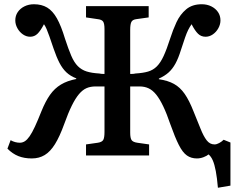

<svg xmlns="http://www.w3.org/2000/svg" viewBox="-20 -732 1110 904"><path d="M1006 152Q1002 105 996 73.5Q990 42 982 23.5Q974 5 962 -5Q954 2 938.5 8Q923 14 907 14Q880 14 860 0Q840 -14 822 -49.5Q804 -85 782 -147Q765 -197 748.5 -231.5Q732 -266 715.5 -286.5Q699 -307 680 -316Q661 -325 637 -325H593V-108Q593 -82 599.5 -72.5Q606 -63 626 -60L682 -52V0H385V-52L441 -60Q460 -63 466 -73Q472 -83 472 -111V-325H430Q406 -325 387.5 -317Q369 -309 352 -289Q335 -269 318 -234.5Q301 -200 282 -147Q261 -89 239 -53.5Q217 -18 190.5 -2Q164 14 130 14Q94 14 66.5 3Q39 -8 15 -32L30 -72Q40 -66 51.5 -63Q63 -60 73 -60Q86 -60 97 -67Q108 -74 119.5 -90.5Q131 -107 144.5 -136Q158 -165 175 -208Q194 -255 215.5 -285.5Q237 -316 267 -334Q297 -352 339 -360V-363Q311 -374 292.5 -391.5Q274 -409 260 -436Q246 -463 232 -504Q220 -540 212.5 -561Q205 -582 199.5 -595Q194 -608 187 -618Q171 -587 156.5 -573Q142 -559 122 -559Q104 -559 88 -570Q72 -581 62 -599Q52 -617 52 -636Q52 -658 63.5 -675Q75 -692 95 -702Q115 -712 140 -712Q176 -712 202 -696.5Q228 -681 248 -645.5Q268 -610 286 -550Q302 -501 315.5 -469.5Q329 -438 346.5 -420.5Q364 -403 388 -395.5Q412 -388 447 -386Q452 -385 456 -384.5Q460 -384 464 -384Q468 -384 472 -384V-595Q472 -621 465.5 -630.5Q459 -640 439 -642L385 -650V-703H680V-650L623 -642Q605 -640 599 -629.5Q593 -619 593 -591V-384Q598 -384 602 -384Q606 -384 610 -384.5Q614 -385 618 -386Q653 -388 677 -395Q701 -402 718.5 -419.5Q736 -437 750.5 -468.5Q765 -500 781 -550Q794 -591 811 -627.5Q828 -664 856.5 -688Q885 -712 930 -712Q955 -712 975 -702Q995 -692 1006.5 -675Q1018 -658 1018 -636Q1018 -617 1008 -599Q998 -581 982 -570Q966 -559 948 -559Q927 -559 912.5 -573Q898 -587 882 -618Q873 -605 866 -591Q859 -577 851.5 -555.5Q844 -534 832 -497Q820 -458 806 -432.5Q792 -407 773.5 -390.5Q755 -374 728 -362V-359Q770 -353 799 -337Q828 -321 849.5 -290Q871 -259 891 -208Q910 -162 924 -126.5Q938 -91 953 -71.5Q968 -52 990 -52Q1000 -52 1012 -58.5Q1024 -65 1033 -74L1065 -61V142Z"/></svg>

Font: Literata 18pt Medium
Style: Regular
Weight: 500
Designer: Latin by Veronika Burian and Jose Scaglione. Greek by Irene Vlachou. Cyrillic by Vera Evstafieva.
Foundry: TypeTogether
Version: Version 3.103;gftools[0.9.29]